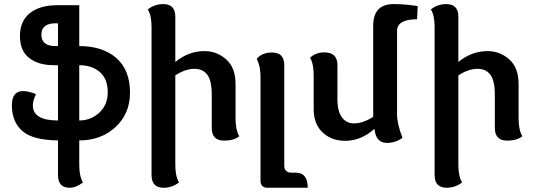

<svg xmlns="http://www.w3.org/2000/svg" viewBox="-20 -676 2589 931"><path d="M261.2 -452.6V-563H249.5Q180.7 -563 180.7 -507.8Q180.7 -452.6 249.5 -452.6ZM317.4 234.4Q261.2 234.4 261.2 172.9V4.9Q140.1 3.4 89.8 -39.6Q37.6 -84 37.6 -165.5Q37.6 -234.4 92.3 -234.4Q117.7 -234.4 154.3 -219.7Q139.2 -187.5 139.2 -165.5Q139.2 -91.8 261.2 -91.8V-359.9H239.7Q166.5 -359.9 121.6 -394.8Q76.7 -429.7 76.7 -501.5Q76.7 -573.2 124.5 -612.1Q172.4 -650.9 261.2 -650.9H364.3V-452.6Q477.5 -452.6 543.9 -394.8Q610.4 -336.9 610.4 -226.6Q610.4 -125.5 540.5 -60.3Q470.7 4.9 364.3 4.9V123.5Q364.3 178.7 382.3 208.5Q349.1 234.4 317.4 234.4ZM364.3 -91.8Q420.4 -91.8 461.4 -129.6Q502.4 -167.5 502.4 -228.5Q502.4 -293.9 463.9 -326.9Q425.3 -359.9 364.3 -359.9Z M714.8 -545.4Q714.8 -570.3 710.7 -592.3Q706.5 -614.3 696.8 -630.4Q730 -656.2 771.5 -656.2Q830.1 -656.2 830.1 -594.7V-375.5Q894.5 -428.2 971.7 -428.2Q1031.7 -428.2 1076.9 -387.9Q1122.1 -347.7 1122.1 -269V-100.1Q1122.1 -75.2 1126.5 -53.2Q1130.9 -31.2 1140.1 -15.1Q1113.8 5.9 1066.9 5.9Q1006.8 5.9 1006.8 -55.7V-216.3Q1006.8 -284.7 985.4 -313.5Q963.9 -342.3 922.4 -342.3Q878.9 -342.3 830.1 -310.5V123.5Q830.1 148.4 834.2 170.4Q838.4 192.4 848.1 208.5Q814.9 234.4 773.4 234.4Q714.8 234.4 714.8 172.9Z M1393.1 161.1H1413.6Q1472.2 161.1 1472.2 234.4H1277.3Q1243.2 234.4 1243.2 200.2V-305.7Q1243.2 -355 1225.1 -390.6Q1249.5 -421.4 1299.8 -421.4Q1358.4 -421.4 1358.4 -359.9V126.5Q1358.4 161.1 1393.1 161.1Z M1905.3 -120.1Q1905.3 -76.2 1931.6 -7.8Q1897.5 17.1 1856.4 17.1Q1802.2 17.1 1795.9 -51.3Q1731 6.8 1653.8 6.8Q1587.4 6.8 1544.2 -33.9Q1501 -74.7 1501 -147V-311Q1501 -335.9 1497.1 -357.9Q1493.2 -379.9 1483.4 -396Q1510.3 -421.9 1553.2 -421.9Q1616.2 -421.9 1616.2 -360.4V-194.8Q1616.2 -135.7 1638.2 -106.7Q1660.2 -77.6 1696.8 -77.6Q1739.3 -77.6 1789.6 -109.4V-550.8Q1789.6 -656.2 1888.7 -656.2Q1943.8 -656.2 2005.4 -646.5L2002.4 -582.5Q1905.3 -582.5 1905.3 -525.9Z M2087.4 -545.4Q2087.4 -570.3 2083.3 -592.3Q2079.1 -614.3 2069.3 -630.4Q2102.5 -656.2 2144 -656.2Q2202.6 -656.2 2202.6 -594.7V-375.5Q2267.1 -428.2 2344.2 -428.2Q2404.3 -428.2 2449.5 -387.9Q2494.6 -347.7 2494.6 -269V-100.1Q2494.6 -75.2 2499 -53.2Q2503.4 -31.2 2512.7 -15.1Q2486.3 5.9 2439.5 5.9Q2379.4 5.9 2379.4 -55.7V-216.3Q2379.4 -284.7 2357.9 -313.5Q2336.4 -342.3 2294.9 -342.3Q2251.5 -342.3 2202.6 -310.5V123.5Q2202.6 148.4 2206.8 170.4Q2210.9 192.4 2220.7 208.5Q2187.5 234.4 2146 234.4Q2087.4 234.4 2087.4 172.9Z"/></svg>

Font: ALMAS
Style: Bold
Weight: 700
Designer: ALMAS Font/ by Husham Jawad Kadhim, derived from the Bainsely font by/ Paul James MIller
Foundry: High-Logic / Made with FontCreator
Version: Version 1.411;September 19, 2021;FontCreator 14.0.0.2814 32-